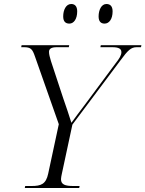

<svg xmlns="http://www.w3.org/2000/svg" viewBox="-20 -940 727 960"><path d="M503 -822C526 -822 543 -845 543 -883C543 -909 531 -920 512 -920C487 -920 473 -890 473 -858C473 -832 485 -822 503 -822ZM327 -822C349 -822 366 -845 366 -883C366 -909 354 -920 336 -920C310 -920 296 -890 296 -858C296 -832 308 -822 327 -822ZM104 0H376L378 -10H346C306 -10 285 -17 285 -44C285 -50 287 -61 289 -70L342 -317L583 -639C619 -688 635 -704 663 -704H685L687 -714H484L482 -704H541C574 -704 587 -696 587 -679C587 -664 577 -647 557 -622L407 -420C379 -383 357 -354 337 -326C327 -360 309 -411 296 -449L235 -634C229 -654 225 -668 225 -681C225 -696 237 -704 264 -704H324L326 -714H88L86 -704H99C134 -704 142 -695 155 -657L274 -319L221 -72C210 -19 185 -10 138 -10H106Z"/></svg>

Font: Noto Serif Display Light
Style: Italic
Weight: 300
Italic angle: -12°
Designer: Monotype Design Team
Foundry: Monotype Imaging Inc.
Version: Version 2.009